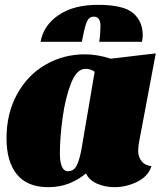

<svg xmlns="http://www.w3.org/2000/svg" viewBox="-20 -755 668 795"><path d="M552 -131Q552 -106 566 -88Q580 -70 607 -67Q594 -25 548.5 -2.5Q503 20 454 20Q415 20 382 5.5Q349 -9 336 -37Q307 -12 267.5 4Q228 20 180 20Q93 20 50 -33Q7 -86 7 -182Q7 -286 51 -365.5Q95 -445 169 -487.5Q243 -530 331 -530Q384 -530 438 -512L625 -534L557 -173Q552 -146 552 -131ZM334 -470Q298 -470 274.5 -411Q251 -352 239.5 -269.5Q228 -187 228 -119Q228 -86 236 -66Q244 -46 262 -46Q288 -46 300.5 -76Q313 -106 320 -153L372 -458Q355 -470 334 -470ZM395 -623 396 -647Q396 -686 369 -686Q349 -686 340.5 -667Q332 -648 324 -607L319 -582H148Q160 -650 222.5 -692.5Q285 -735 385 -735Q491 -735 531 -701Q571 -667 571 -609Q571 -597 568 -582H391Q395 -610 395 -623Z"/></svg>

Font: Sansita Black Italic
Style: Regular
Weight: 900
Italic angle: -11°
Designer: Pablo Cosgaya
Foundry: Omnibus-Type
Version: Version 1.006